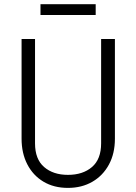

<svg xmlns="http://www.w3.org/2000/svg" viewBox="-20 -892 655 922"><path d="M531.8 -704.6V-226.2Q531.8 -154.9 503.1 -101.8Q474.4 -48.7 423.6 -19.2Q372.8 10.3 306.2 10.3Q238.5 10.3 188.5 -19.7Q138.5 -49.7 111 -103.1Q83.6 -156.4 83.6 -226.2V-704.6H148.2V-203.6Q148.2 -127.7 191.8 -90Q235.4 -52.3 306.2 -52.3Q377.9 -52.3 421.8 -90Q465.6 -127.7 465.6 -203.6V-704.6ZM439.5 -820H174.4V-871.8H439.5Z"/></svg>

Font: Fira Code Light
Style: Regular
Weight: 300
Monospace: yes
Designer: Carrois Corporate, Edenspiekermann AG, Nikita Prokopov
Foundry: Carrois Corporate, Edenspiekermann AG, Nikita Prokopov
Version: Version 6.000; ttfautohint (v1.8.2) -l 8 -r 50 -G 200 -x 14 